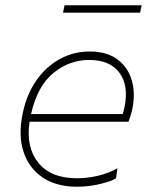

<svg xmlns="http://www.w3.org/2000/svg" viewBox="-20 -698 568 727"><path d="M271.5 9Q193 9 140.8 -26.5Q88.5 -62 68.5 -125Q48.5 -188 66.5 -271Q81.5 -342 118 -394Q154.5 -446 206.5 -474.5Q258.5 -503 319.5 -503Q384.5 -503 424.5 -473.2Q464.5 -443.5 478.8 -394.5Q493 -345.5 481.5 -288Q479.5 -277 475 -262.2Q470.5 -247.5 466.5 -237H92Q77.5 -141 125 -82Q172.5 -23 271.5 -23Q312 -23 352.2 -32.8Q392.5 -42.5 424.5 -61L419.5 -23Q402.5 -12 360 -1.5Q317.5 9 271.5 9ZM317.5 -471Q242.5 -471 182 -421.5Q121.5 -372 97.5 -266H444.5Q449 -279.5 451.5 -293Q468 -374 432.2 -422.5Q396.5 -471 317.5 -471ZM218.5 -650 224.5 -678H516.5L510.5 -650Z"/></svg>

Font: Commissioner Thin
Style: Italic
Weight: 100
Italic angle: -12°
Designer: Kostas Bartsokas
Foundry: Kostas Bartsokas
Version: Version 1.000; ttfautohint (v1.8.3)